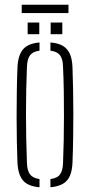

<svg xmlns="http://www.w3.org/2000/svg" viewBox="-20 -784 379 809"><path d="M53.5 -101Q52 -138 51 -186.2Q50 -234.5 50 -288.2Q50 -342 50.8 -395.8Q51.5 -449.5 53.5 -498Q55.5 -550 76.5 -575.5Q97.5 -601 146.5 -605V-570.5Q118.5 -567 106.5 -551Q94.5 -535 93.5 -501Q91.5 -456 90.5 -406.2Q89.5 -356.5 89.5 -304.8Q89.5 -253 90.5 -200.8Q91.5 -148.5 93.5 -98Q94.5 -65 106.5 -49.2Q118.5 -33.5 146.5 -29.5V5Q97.5 1 76.5 -24.2Q55.5 -49.5 53.5 -101ZM192.5 5V-29.5Q222 -33.5 233.2 -49.5Q244.5 -65.5 245.5 -96Q247.5 -142 248.5 -192Q249.5 -242 249.5 -294.5Q249.5 -347 248.8 -399.8Q248 -452.5 245.5 -504Q244.5 -536.5 232.5 -551.8Q220.5 -567 192.5 -570.5V-605Q226 -602.5 245.8 -590.2Q265.5 -578 275 -555.5Q284.5 -533 285.5 -498Q287 -455.5 288 -406.5Q289 -357.5 289 -305.8Q289 -254 288.2 -202Q287.5 -150 285.5 -101Q284.5 -67 275 -44.2Q265.5 -21.5 245.5 -9.8Q225.5 2 192.5 5ZM193.5 -640V-689H242.5V-640ZM96.5 -640V-689H145.5V-640ZM71.5 -764H268.5V-729H71.5Z"/></svg>

Font: Big Shoulders Stencil Text Thin
Style: Regular
Weight: 100
Designer: Patric King
Foundry: XO Type Co
Version: Version 2.001